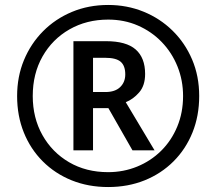

<svg xmlns="http://www.w3.org/2000/svg" viewBox="-20 -744 872 774"><path d="M416 10Q336 10 269 -17Q202 -44 152.5 -93.5Q103 -143 76 -210Q49 -277 49 -357Q49 -435 76.5 -501.5Q104 -568 153.5 -618Q203 -668 270 -696Q337 -724 416 -724Q492 -724 558.5 -697Q625 -670 675.5 -620.5Q726 -571 754.5 -504Q783 -437 783 -357Q783 -277 756 -210Q729 -143 679.5 -93.5Q630 -44 563 -17Q496 10 416 10ZM416 -50Q478 -50 533 -72.5Q588 -95 629.5 -136Q671 -177 694.5 -233.5Q718 -290 718 -357Q718 -420 695.5 -476Q673 -532 632 -574.5Q591 -617 536 -641Q481 -665 416 -665Q329 -665 260 -625.5Q191 -586 151.5 -516.5Q112 -447 112 -357Q112 -269 151 -199.5Q190 -130 258.5 -90Q327 -50 416 -50ZM276 -138V-578H407Q489 -578 527 -544.5Q565 -511 565 -446Q565 -399 541 -371.5Q517 -344 487 -332L603 -138H514L417 -308H355V-138ZM405 -373Q444 -373 464.5 -393Q485 -413 485 -444Q485 -479 466.5 -495Q448 -511 404 -511H355V-373Z"/></svg>

Font: Noto Sans Malayalam SemiBold
Style: Regular
Weight: 600
Designer: Jelle Bosma - Monotype Design Team
Foundry: Monotype Imaging Inc.
Version: Version 2.104; ttfautohint (v1.8.4.7-5d5b)